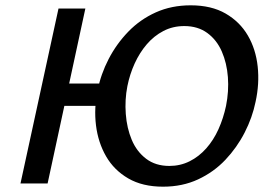

<svg xmlns="http://www.w3.org/2000/svg" viewBox="-20 -690 1016 722"><path d="M593 12Q516 12 462.5 -19Q409 -50 379 -102Q349 -154 341 -218.5Q333 -283 347 -350Q359 -411 388.5 -468Q418 -525 462.5 -571Q507 -617 566 -643.5Q625 -670 697 -670Q775 -670 828.5 -639Q882 -608 912 -556.5Q942 -505 949 -440Q956 -375 941 -307Q929 -248 900 -191.5Q871 -135 827.5 -89Q784 -43 725 -15.5Q666 12 593 12ZM57 0 200 -658H301L159 0ZM152 -292 170 -376H406L388 -292ZM617 -66Q658 -66 693 -83.5Q728 -101 755.5 -132Q783 -163 801.5 -204Q820 -245 830 -292Q841 -347 837 -400Q833 -453 814 -496.5Q795 -540 759.5 -566Q724 -592 673 -592Q630 -592 594.5 -573.5Q559 -555 532 -523.5Q505 -492 486.5 -451.5Q468 -411 459 -366Q449 -315 453 -261.5Q457 -208 475.5 -164Q494 -120 529.5 -93Q565 -66 617 -66Z"/></svg>

Font: Ysabeau Office SemiBold
Style: Italic
Weight: 600
Italic angle: -12°
Designer: Christian Thalmann (Catharsis Fonts)
Version: Version 2.001;gftools[0.9.30]; featfreeze: tnum,lnum,ss02